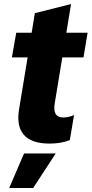

<svg xmlns="http://www.w3.org/2000/svg" viewBox="-20 -709 458 959"><path d="M291.2 -422.2H397L417.6 -545.5H311.4L334.9 -688.9L154.1 -643.1L138.1 -545.5H61.1L39.4 -422.2H117.9L75.3 -163.4C56.8 -52.6 105.5 8.2 227.6 8.2C260.7 8.2 297.9 3.6 328.8 -9.6L349.8 -134.2C331 -126.1 313.2 -122.2 296.9 -122.2C256.7 -122.2 246.4 -149.5 253.2 -191.8ZM25.9 230.1H145.6L258.2 57.5H100.1Z"/></svg>

Font: TID UI Extra Bold
Style: Italic
Weight: 800
Italic angle: -9.39999°
Designer: The TID Project Authors
Foundry: Bakken & Bæck
Version: Version 1.001;hotconv 1.0.109;makeotfexe 2.5.65596